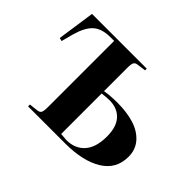

<svg xmlns="http://www.w3.org/2000/svg" viewBox="-112 -706 896 896"><g transform="rotate(45 335.5 -258.0)"><path d="M146 0V-12.2L189 -17.1Q204.1 -18.6 209 -27.6Q213.9 -36.6 213.9 -63V-500H188Q131.8 -499.5 102.5 -472.4Q73.2 -445.3 56.2 -383.8L41 -326.2L24.9 -330.1L51.8 -516.1H413.1V-504.9L370.1 -499Q356 -497.6 351.1 -488.5Q346.2 -479.5 346.2 -455.1V-300.8Q380.4 -307.1 429.2 -307.1Q492.2 -307.1 539.6 -292.2Q586.9 -277.3 615.5 -244.9Q644 -212.4 644 -165Q644 -84 575.7 -42Q507.3 0 390.1 0ZM383.8 -15.1Q439.9 -15.1 472.9 -51.8Q505.9 -88.4 505.9 -161.1Q505.9 -225.1 475.8 -257.1Q445.8 -289.1 395 -289.1Q376.5 -289.1 346.2 -285.2V-18.1Q375.5 -15.1 383.8 -15.1Z"/></g></svg>

Font: Display Semibold
Style: Regular
Weight: 600
Designer: Latin by Veronika Burian and Jose Scaglione. Greek by Irene Vlachou. Cyrillic by Vera Evstafieva.
Foundry: TypeTogether
Version: Version 3.002